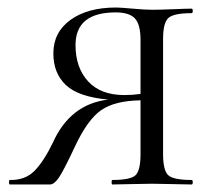

<svg xmlns="http://www.w3.org/2000/svg" viewBox="-20 -491 565 511"><path d="M490 -12Q493 -12 493 -6Q493 0 490 0Q477 0 441 -1Q405 -2 385 -2Q363 -2 327.5 -1Q292 0 279 0Q277 0 277 -6Q277 -12 279 -12Q327 -12 340.5 -24.5Q354 -37 354 -81V-224Q286 -223 249.5 -198Q213 -173 179 -100Q149 -36 136.5 -18Q124 0 113 0H6Q4 0 4 -6Q4 -12 6 -12Q47 -11 72 -36.5Q97 -62 121 -112Q167 -214 268 -226Q189 -233 155.5 -264.5Q122 -296 122 -349Q122 -405 167.5 -438Q213 -471 289 -471Q300 -471 333 -468Q366 -465 385 -465Q405 -465 441 -466.5Q477 -468 490 -468Q493 -468 493 -462Q493 -456 490 -456Q442 -456 428 -443Q414 -430 414 -387V-81Q414 -37 428 -24.5Q442 -12 490 -12ZM311 -238Q333 -238 354 -241V-385Q354 -426 339 -442Q324 -458 288 -458Q181 -458 181 -371Q181 -311 214.5 -274.5Q248 -238 311 -238Z"/></svg>

Font: Cormorant SC
Style: Regular
Weight: 400
Designer: Christian Thalmann (Catharsis Fonts)
Version: Version 1.000;PS 002.000;hotconv 1.0.88;makeotf.lib2.5.64775